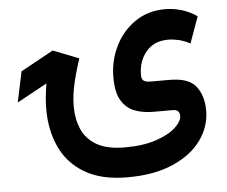

<svg xmlns="http://www.w3.org/2000/svg" viewBox="-49 -464 903 765"><g transform="rotate(-5 403.0 -81.0)"><path d="M431.6 246.1Q326.7 246.1 260.3 206.5Q193.8 167 162.8 99.6Q131.8 32.2 131.8 -50.8Q131.8 -100.6 141.6 -154.8L21 -88.9L46.9 -211.4L177.7 -283.2L280.8 -242.7Q264.2 -193.8 252.9 -145.3Q241.7 -96.7 241.7 -53.2Q241.7 -3.9 259 36.9Q276.4 77.6 317.9 102.1Q359.4 126.5 431.6 126.5Q503.9 126.5 555.2 109.4Q606.4 92.3 633.8 67.4Q661.1 42.5 661.1 20Q661.1 10.3 655.3 2.7Q649.4 -4.9 633.8 -4.9H554.7Q515.6 -4.9 482.4 -17.1Q449.2 -29.3 429.2 -61.8Q409.2 -94.2 409.2 -154.8Q409.2 -221.2 437.3 -278.8Q465.3 -336.4 516.8 -372.3Q568.4 -408.2 638.7 -408.2Q670.4 -408.2 703.1 -398.7Q735.8 -389.2 765.1 -368.7L727.1 -263.2Q703.1 -275.9 681.2 -281Q659.2 -286.1 639.2 -286.1Q583 -286.1 551.3 -248.3Q519.5 -210.4 519.5 -154.8Q519.5 -138.2 528.3 -132.1Q537.1 -126 555.7 -126H630.9Q708.5 -126 737.3 -88.1Q766.1 -50.3 766.1 7.8Q766.1 71.8 727.3 126Q688.5 180.2 613.8 213.1Q539.1 246.1 431.6 246.1Z"/></g></svg>

Font: Vazirmatn UI FD SemiBold
Style: Regular
Weight: 600
Designer: Saber Rastikerdar
Foundry: Saber Rastikerdar
Version: Version 33.003